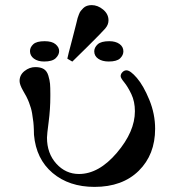

<svg xmlns="http://www.w3.org/2000/svg" viewBox="-20 -731 668 756"><path d="M57.1 -412.1Q57.1 -436 76.7 -451.4Q96.2 -466.8 119.1 -466.8Q140.1 -466.8 152.6 -459Q165 -451.2 170.4 -433.1Q175.8 -415 177 -401.1Q178.2 -387.2 178.2 -361.8V-352.1Q178.2 -301.3 171.6 -251.2Q165 -201.2 165 -189Q165 -127 201.9 -86.4Q238.8 -45.9 291 -45.9Q369.1 -45.9 440.2 -129.4Q511.2 -212.9 511.2 -293Q511.2 -331.1 497.1 -360.6Q482.9 -390.1 469 -407Q455.1 -423.8 455.1 -431.2Q455.1 -439.9 462.2 -447Q469.2 -454.1 478 -454.1Q493.2 -454.1 519 -424.1Q544.9 -394 567.9 -338.1Q590.8 -282.2 590.8 -224.1Q590.8 -122.1 526.4 -58.6Q461.9 4.9 352.1 4.9Q252 4.9 187 -50Q122.1 -105 113.8 -200.2Q113.8 -203.1 113.3 -220Q112.8 -236.8 111.3 -250.5Q109.9 -264.2 106.4 -284.7Q103 -305.2 94 -328.1Q85 -351.1 70.8 -374Q57.1 -397.9 57.1 -412.1ZM98.1 -529.8Q98.1 -544.9 111.1 -556.9Q124 -568.8 155.8 -568.8Q184.6 -568.8 198.7 -556.9Q212.9 -544.9 212.9 -530Q212.9 -515.1 199.5 -502Q186 -488.8 153.8 -488.8Q128.9 -488.8 113.5 -500.2Q98.1 -511.7 98.1 -529.8ZM245.1 -500Q246.1 -503.9 247.1 -508.5Q248 -513.2 250.5 -523.2Q252.9 -533.2 256.3 -545.2Q259.8 -557.1 265.9 -582Q272 -606.9 279.8 -636.2L282.2 -646Q284.2 -655.8 285.6 -659.9Q287.1 -664.1 290.5 -673.6Q293.9 -683.1 297.9 -688Q301.8 -692.9 307.9 -699Q314 -705.1 322.5 -708Q331.1 -710.9 340.8 -710.9Q364.7 -710.9 386 -693.4Q407.2 -675.8 407.2 -650.9Q407.2 -633.8 394.5 -618.9Q381.8 -604 324.2 -546.9Q288.1 -511.7 265.1 -488.8H264.2ZM351.1 -528.8Q351.1 -543.9 364.5 -556.4Q377.9 -568.8 410.2 -568.8Q435.1 -568.8 450.4 -557.9Q465.8 -546.9 465.8 -528.8Q465.8 -513.7 452.9 -501.2Q439.9 -488.8 408.2 -488.8Q382.3 -488.8 366.7 -499.8Q351.1 -510.7 351.1 -528.8Z"/></svg>

Font: CMU Serif
Style: Bold
Weight: 700
Version: Version 0.7.0